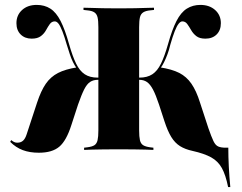

<svg xmlns="http://www.w3.org/2000/svg" viewBox="-20 -602 970 771"><path d="M896 149.2Q886.3 100.8 871 73Q855.6 45.2 827.8 29.8Q800 14.5 753.2 4Q723.4 -2.4 702.8 -15.3Q682.3 -28.2 667.7 -52Q653.2 -75.8 640.3 -115.3L618.5 -182.3Q605.6 -221 594.4 -242.3Q583.1 -263.7 570.2 -272.6Q557.3 -281.5 539.5 -281.5H527.4V-290.3H540.3Q571 -290.3 591.5 -303.6Q612.1 -316.9 626.6 -346.8Q641.1 -376.6 654.8 -425Q671 -483.1 688.7 -517.7Q706.5 -552.4 730.2 -567.3Q754 -582.3 784.7 -582.3Q821 -582.3 844 -561.7Q866.9 -541.1 866.9 -508.9Q866.9 -480.6 850 -463.7Q833.1 -446.8 804.8 -446.8Q781.5 -446.8 768.5 -456.9Q755.6 -466.9 747.6 -481Q739.5 -495.2 731.9 -505.6Q724.2 -516.1 712.1 -516.1Q704.8 -516.1 697.2 -506.5Q689.5 -496.8 681.5 -476.2Q673.4 -455.6 663.7 -421.8Q658.9 -400.8 652.4 -383.9Q646 -366.9 639.1 -352.8Q632.3 -338.7 623.4 -326.6L622.6 -331.5Q670.2 -324.2 699.6 -309.3Q729 -294.4 748.8 -265.7Q768.5 -237.1 783.1 -190.3L816.9 -87.1Q829 -52.4 837.1 -35.5Q845.2 -18.5 856.5 -13.7Q867.7 -8.9 886.3 -8.9H896.8Q896.8 28.2 898.8 67.3Q900.8 106.5 904.8 149.2ZM136.3 11.3Q99.2 11.3 71.4 0.8Q43.5 -9.7 21 -32.3L25 -39.5Q30.6 -34.7 36.3 -31.9Q41.9 -29 49.2 -29Q63.7 -29 72.6 -37.1Q81.5 -45.2 87.1 -62.9L129 -190.3Q144.4 -237.1 163.7 -265.3Q183.1 -293.5 212.9 -308.9Q242.7 -324.2 289.5 -331.5L288.7 -326.6Q279.8 -338.7 273 -352.8Q266.1 -366.9 260.5 -383.9Q254.8 -400.8 248.4 -421.8Q238.7 -455.6 230.6 -476.2Q222.6 -496.8 215.3 -506.5Q208.1 -516.1 200 -516.1Q187.9 -516.1 180.2 -505.6Q172.6 -495.2 164.9 -481Q157.3 -466.9 144 -456.9Q130.6 -446.8 107.3 -446.8Q79.8 -446.8 62.9 -463.7Q46 -480.6 46 -508.9Q46 -541.1 68.5 -561.7Q91.1 -582.3 127.4 -582.3Q158.9 -582.3 182.3 -567.3Q205.6 -552.4 223.4 -517.7Q241.1 -483.1 257.3 -425Q271 -376.6 285.5 -346.8Q300 -316.9 320.6 -303.6Q341.1 -290.3 371.8 -290.3H384.7V-281.5H372.6Q354.8 -281.5 341.9 -273Q329 -264.5 318.1 -243.1Q307.3 -221.8 293.5 -182.3L266.9 -100.8Q246.8 -37.1 218.1 -12.9Q189.5 11.3 136.3 11.3ZM444.4 -2.4Q416.1 -2.4 392.3 -2Q368.5 -1.6 349.6 -1.2Q330.6 -0.8 317.7 0V-8.9L330.6 -10.5Q350 -12.9 359.3 -19Q368.5 -25 371.8 -39.1Q375 -53.2 375 -78.2V-492.7Q375 -518.5 371.8 -532.3Q368.5 -546 358.9 -552.4Q349.2 -558.9 329.8 -560.5L315.3 -562.1V-571Q328.2 -571 348 -570.2Q367.7 -569.4 391.9 -569Q416.1 -568.5 444.4 -568.5H456.5H469.4Q497.6 -568.5 521.8 -569Q546 -569.4 566.1 -570.2Q586.3 -571 598.4 -571V-562.1L583.9 -560.5Q565.3 -558.9 555.2 -552.4Q545.2 -546 541.9 -532.3Q538.7 -518.5 538.7 -492.7V-78.2Q538.7 -53.2 541.9 -39.1Q545.2 -25 554.8 -19Q564.5 -12.9 583.1 -10.5L596 -8.9V0Q583.9 -0.8 564.5 -1.2Q545.2 -1.6 521.4 -2Q497.6 -2.4 469.4 -2.4H456.5Z"/></svg>

Font: Playfair 144pt SemiCondensed Black
Style: Regular
Weight: 900
Width: 4
Designer: Claus Eggers Sørensen
Foundry: Claus Eggers Sørensen
Version: Version 2.203